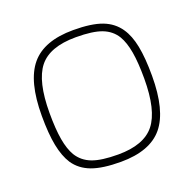

<svg xmlns="http://www.w3.org/2000/svg" viewBox="-116 -756 891 882"><g transform="rotate(-20 329.5 -315.0)"><path d="M599 -316Q599 -146 536 -69.5Q473 7 330 7Q241 7 188.5 -12.5Q136 -32 107 -75Q83 -112 71.5 -170Q60 -228 60 -316Q60 -485 123.5 -561Q187 -637 330 -637Q419 -637 470.5 -617.5Q522 -598 551 -555Q576 -519 587.5 -461Q599 -403 599 -316ZM135 -102Q159 -63 203.5 -46Q248 -29 330 -29Q456 -29 508.5 -95Q561 -161 561 -316Q561 -395 552 -446.5Q543 -498 524 -530Q501 -568 457 -585Q413 -602 330 -602Q202 -602 150 -536.5Q98 -471 98 -316Q98 -237 107 -185.5Q116 -134 135 -102Z"/></g></svg>

Font: Blinker ExtraLight
Style: Regular
Weight: 200
Designer: Juergen Huber
Foundry: supertype
Version: Version 1.017;hotconv 1.0.117;makeotfexe 2.5.65602